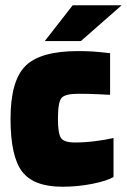

<svg xmlns="http://www.w3.org/2000/svg" viewBox="-20 -698 482 729"><path d="M411 -174V-26Q386 -11 330.5 0Q275 11 217 11Q108 11 64 -46.5Q20 -104 20 -247Q20 -391 76.5 -447.5Q133 -504 276 -504Q306 -504 331 -502.5Q356 -501 398 -496V-338Q397 -338 358 -340Q319 -342 278 -342Q227 -342 213.5 -326Q200 -310 200 -247Q200 -190 212 -173.5Q224 -157 264 -157Q301 -157 341 -162Q381 -167 411 -174ZM256 -678H442L287 -542H150Z"/></svg>

Font: Blinker ExtraBold
Style: Regular
Weight: 800
Designer: Juergen Huber
Foundry: supertype
Version: Version 1.017;hotconv 1.0.117;makeotfexe 2.5.65602